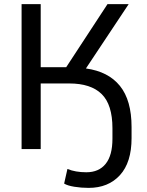

<svg xmlns="http://www.w3.org/2000/svg" viewBox="-20 -725 716 934"><path d="M411 189Q375 189 341.5 183.5Q308 178 292 168L308 97Q347 113 400 113Q461 113 494 72Q527 31 527 -50V-101Q527 -216 474.5 -267.5Q422 -319 317 -319H178V0H85V-705H178V-398H302L503 -705H606L398 -392Q507 -377 563.5 -307Q620 -237 620 -107V-53Q620 65 563.5 127Q507 189 411 189Z"/></svg>

Font: Nunito Sans Medium
Style: Regular
Weight: 500
Designer: Vernon Adams
Foundry: Vernon Adams
Version: Version 3.101; ttfautohint (v1.8.4.7-5d5b);gftools[0.9.27]